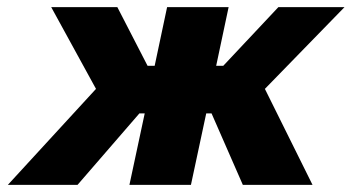

<svg xmlns="http://www.w3.org/2000/svg" viewBox="-20 -520 989 540"><path d="M450 -500 415 -335H395L310 -500H124L250 -270L2 0H198L372 -201H387L344 0H517L560 -201H575L663 0H859L725 -270L949 -500H763L608 -335H588L623 -500Z"/></svg>

Font: LT Wave Black
Style: Italic
Weight: 900
Designer: Daniel Lyons
Version: Version 2.5 (Glyphs App)